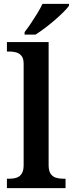

<svg xmlns="http://www.w3.org/2000/svg" viewBox="-20 -979 379 999"><path d="M16 0V-49H28Q49 -49 66 -54.5Q83 -60 93 -75.5Q103 -91 103 -120V-647Q103 -676 91 -689.5Q79 -703 62 -707Q45 -711 28 -711H16V-760H233V-120Q233 -91 243 -75.5Q253 -60 270.5 -54.5Q288 -49 308 -49H321V0ZM108 -812Q123 -831 140.5 -857Q158 -883 174.5 -910Q191 -937 201 -959H339V-949Q330 -936 310 -916Q290 -896 264.5 -874Q239 -852 213 -832.5Q187 -813 165 -799H108Z"/></svg>

Font: Noto Serif Hebrew SemiBold
Style: Regular
Weight: 600
Version: Version 2.003